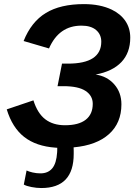

<svg xmlns="http://www.w3.org/2000/svg" viewBox="-20 -718 683 945"><path d="M253.4 8.8Q157.7 2 99.1 -43.9Q40.5 -89.8 13.2 -179.7L144.5 -224.1Q164.6 -160.2 202.9 -130.9Q241.2 -101.6 299.8 -101.6Q367.2 -101.6 401.9 -128.7Q436.5 -155.8 436.5 -207Q436.5 -247.1 401.1 -270.5Q365.7 -293.9 292 -293.9H263.2L285.2 -404.8H314Q396.5 -404.8 437.5 -431.9Q478.5 -459 478.5 -512.7Q478.5 -548.3 453.1 -570.1Q427.7 -591.8 381.3 -591.8Q325.2 -591.8 285.4 -563.7Q245.6 -535.6 221.2 -479.5L96.2 -516.1Q133.8 -610.4 205.6 -654.1Q277.3 -697.8 393.1 -697.8Q473.1 -697.8 530.3 -670.4Q573.7 -649.4 597.4 -614.3Q621.1 -579.1 621.1 -532.7Q621.1 -458.5 577.6 -412.6Q534.2 -366.7 450.7 -351.1Q507.3 -342.8 542.5 -302.7Q577.6 -262.7 577.6 -204.6Q577.6 -112.8 516.4 -57.9Q455.1 -2.9 342.3 7.3Q342.8 16.6 342.8 24.7Q342.8 32.7 342.8 39.6Q342.8 123.5 303 165.5Q263.2 207.5 183.1 207.5Q160.2 207.5 135 202.6Q109.9 197.8 97.2 190.4L110.8 121.1Q121.6 126.5 140.6 130.9Q159.7 135.3 179.2 135.3Q216.3 135.3 237.1 110.6Q257.8 85.9 261.2 31.7Q261.7 26.4 261.7 20.8Q261.7 15.1 261.7 9.3Z"/></svg>

Font: Arimo
Style: Italic
Weight: 400
Italic angle: -12°
Designer: Steve Matteson
Foundry: Monotype Imaging Inc.
Version: Version 1.33